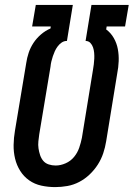

<svg xmlns="http://www.w3.org/2000/svg" viewBox="-20 -755 545 783"><path d="M205 8Q176 8 148.5 2Q121 -4 99 -19.5Q77 -35 62.5 -58Q48 -81 41.5 -108Q35 -135 35.5 -164Q36 -193 41 -222L87 -498Q90 -519 97 -540Q104 -561 116.5 -580Q129 -599 147 -614.5Q165 -630 186 -639L187 -647H111L126 -735H277L253 -588H252Q241 -588 231.5 -581.5Q222 -575 215 -565.5Q208 -556 203.5 -546Q199 -536 195.5 -525.5Q192 -515 189.5 -504.5Q187 -494 186 -483L140 -207Q138 -193 136.5 -178.5Q135 -164 137 -150Q139 -136 143.5 -122.5Q148 -109 156.5 -99Q165 -89 178.5 -84.5Q192 -80 207 -80Q227 -80 247.5 -89Q268 -98 282 -115Q296 -132 303 -152.5Q310 -173 314 -193L359 -469Q361 -481 362.5 -492.5Q364 -504 364.5 -516Q365 -528 364 -539.5Q363 -551 359.5 -561.5Q356 -572 348.5 -580Q341 -588 329 -588L353 -735H505L490 -647H415L413 -635Q432 -621 444 -600Q456 -579 460.5 -555Q465 -531 464 -505.5Q463 -480 458 -455L413 -179Q409 -154 401 -130Q393 -106 379 -84Q365 -62 345.5 -43.5Q326 -25 303 -13Q280 -1 255 3.5Q230 8 205 8Z"/></svg>

Font: Iosevka SS04 Semibold
Style: Italic
Weight: 600
Italic angle: -9°
Monospace: yes
Designer: Belleve Invis
Foundry: Belleve Invis
Version: Version 19.0.0; ttfautohint (v1.8.4)